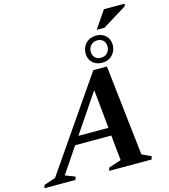

<svg xmlns="http://www.w3.org/2000/svg" viewBox="-216 -1160 1123 1275"><g transform="rotate(-15 346.0 -523.0)"><path d="M609.5 -51 672.5 -21 666.5 0H374.5L381 -21L466.5 -49.5L449 -223H200.5L82 -47.5L149.5 -21L143 0H-70.5L-64 -21L15 -47.5L446 -673.5H539.5ZM237.5 -277.5H444L417.5 -544ZM523.5 -890.5Q563 -890.5 588.5 -866.2Q614 -842 614 -802.5Q614 -761.5 586.8 -733.5Q559.5 -705.5 515.5 -705.5Q476 -705.5 450.5 -730Q425 -754.5 425 -793.5Q425 -835 452.2 -862.8Q479.5 -890.5 523.5 -890.5ZM516.5 -739.5Q544 -739.5 561 -757.2Q578 -775 578 -800.5Q578 -827 562.5 -842.5Q547 -858 522 -858Q495 -858 478 -840Q461 -822 461 -795.5Q461 -770 476.5 -754.8Q492 -739.5 516.5 -739.5ZM537 -926 618.5 -1046H761.5L757 -1029L590 -926Z"/></g></svg>

Font: Newsreader Text
Style: Bold Italic
Weight: 700
Italic angle: -17°
Designer: Hugues Gentile
Foundry: Production Type
Version: Version 1.001